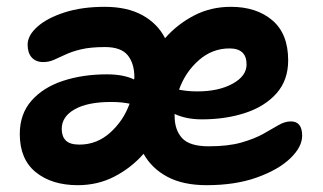

<svg xmlns="http://www.w3.org/2000/svg" viewBox="-20 -533 947 563"><path d="M208 10Q132 10 85 -28Q38 -66 38 -140Q38 -199 72.5 -238Q107 -277 165 -296Q223 -315 293 -315Q319 -315 339 -311Q359 -307 373 -300Q374 -303 374 -306Q374 -347 354.5 -371Q335 -395 288 -395Q246 -395 218.5 -388.5Q191 -382 172 -373Q153 -364 138 -357.5Q123 -351 107 -351Q85 -351 73 -364.5Q61 -378 61 -402Q61 -429 89.5 -454.5Q118 -480 169 -496.5Q220 -513 287 -513Q353 -513 397.5 -488.5Q442 -464 464 -421Q500 -462 549 -487.5Q598 -513 657 -513Q732 -513 778.5 -473.5Q825 -434 825 -356Q825 -298 791 -259.5Q757 -221 699.5 -202Q642 -183 572 -183Q547 -183 526.5 -187.5Q506 -192 492 -199Q492 -196 492 -193Q492 -152 514 -128Q536 -104 592 -104Q649 -104 687.5 -115Q726 -126 752 -140.5Q778 -155 796.5 -166Q815 -177 833 -177Q866 -177 866 -135Q866 -102 831 -68.5Q796 -35 733 -12.5Q670 10 586 10Q517 10 471 -14.5Q425 -39 401 -82Q365 -41 316 -15.5Q267 10 208 10ZM653 -391Q602 -391 562.5 -356Q523 -321 505 -270Q515 -268 528 -266.5Q541 -265 559 -265Q621 -265 662 -287.5Q703 -310 703 -344Q703 -391 653 -391ZM161 -155Q161 -133 173 -121Q185 -109 213 -109Q264 -109 303 -144Q342 -179 360 -229Q350 -231 337 -232.5Q324 -234 306 -234Q237 -234 199 -212.5Q161 -191 161 -155Z"/></svg>

Font: Shantell Sans Normal
Style: Regular
Weight: 600
Designer: Stephen Nixon, Anya Danilova, Shantell Martin
Foundry: Arrow Type
Version: Version 1.009;[a7da0bfa3]